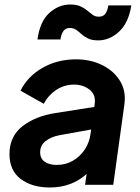

<svg xmlns="http://www.w3.org/2000/svg" viewBox="-20 -819 621 851"><path d="M201 12Q122 12 72 -25.5Q22 -63 22 -136Q22 -214 79 -259Q136 -304 226 -318L398 -345L400 -360Q405 -400 376.5 -422Q348 -444 309 -444Q264 -444 228.5 -420Q193 -396 174 -359L71 -417Q102 -480 168 -518Q234 -556 317 -556Q382 -556 434 -530Q486 -504 513 -458.5Q540 -413 531 -354L482 0H357L364 -48Q297 12 201 12ZM158 -144Q158 -116 178.5 -102Q199 -88 231 -88Q271 -88 303 -106.5Q335 -125 355.5 -156Q376 -187 381 -224L384 -245L245 -220Q207 -213 182.5 -194Q158 -175 158 -144ZM415 -640Q387 -640 370 -648.5Q353 -657 341.5 -667.5Q330 -678 318 -686.5Q306 -695 289 -695Q255 -695 248 -644H146Q157 -724 198.5 -761.5Q240 -799 291 -799Q319 -799 336.5 -791Q354 -783 366.5 -772.5Q379 -762 390.5 -753.5Q402 -745 418 -745Q438 -745 447.5 -759Q457 -773 460 -795H562Q550 -718 508 -679Q466 -640 415 -640Z"/></svg>

Font: Plus Jakarta Sans
Style: Bold Italic
Weight: 700
Italic angle: -8°
Designer: Gumpita Rahayu
Foundry: Tokotype
Version: Version 2.071; ttfautohint (v1.8.4.7-5d5b);gftools[0.9.29]